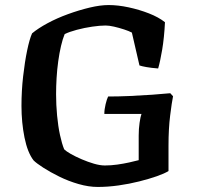

<svg xmlns="http://www.w3.org/2000/svg" viewBox="-20 -740 786 760"><path d="M367 0Q331 0 291 -11.5Q251 -23 214.5 -41Q178 -59 151 -76.5Q124 -94 113 -105Q89 -136 77 -195.5Q65 -255 65 -321Q65 -380 71.5 -437.5Q78 -495 87.5 -540.5Q97 -586 107 -608Q131 -628 168 -648Q205 -668 249 -684Q293 -700 335 -710Q377 -720 410 -720Q447 -720 489 -711Q531 -702 569.5 -687Q608 -672 633 -652Q630 -591 622 -543.5Q614 -496 606 -469Q579 -471 559.5 -474.5Q540 -478 532 -481L502 -611Q491 -617 471 -623.5Q451 -630 431.5 -634.5Q412 -639 398 -639Q376 -639 345 -634.5Q314 -630 284 -622Q254 -614 236 -605Q228 -586 221.5 -558Q215 -530 210.5 -497.5Q206 -465 204 -431.5Q202 -398 202 -367Q202 -325 206 -282.5Q210 -240 217.5 -205.5Q225 -171 234 -149Q242 -141 260.5 -130.5Q279 -120 303.5 -109.5Q328 -99 352 -92Q376 -85 395 -85Q419 -85 444 -88.5Q469 -92 491.5 -97Q514 -102 529 -106V-203Q529 -230 532.5 -254Q536 -278 540 -289H393Q393 -307 398 -327.5Q403 -348 408 -358Q448 -358 493.5 -360Q539 -362 581.5 -365Q624 -368 654 -371L665 -359Q660 -335 653.5 -282.5Q647 -230 647 -164V-63Q631 -53 601 -42.5Q571 -32 531.5 -22Q492 -12 449.5 -6Q407 0 367 0Z"/></svg>

Font: Texturina Medium 12pt SemiBold
Style: Regular
Weight: 600
Version: Version 1.002